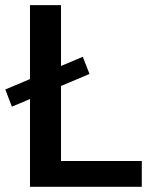

<svg xmlns="http://www.w3.org/2000/svg" viewBox="-34 -717 587 737"><path d="M283.7 -499 309.6 -433.1 11.7 -307.6 -13.7 -373.5ZM510.3 -99.1V0H81.1V-697.3H200.2V-99.1Z"/></svg>

Font: Estedad-FD SemiBold
Style: Regular
Weight: 600
Designer: Amin Abedi
Version: Version 7.3